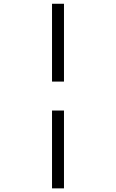

<svg xmlns="http://www.w3.org/2000/svg" viewBox="-20 -865 626 1036"><path d="M260.7 151.4H325.2V-268.6H260.7ZM260.7 -424.8H325.2V-844.7H260.7Z"/></svg>

Font: Cascadia Code NF Light
Style: Italic
Weight: 300
Italic angle: -10°
Monospace: yes
Designer: Aaron Bell
Foundry: Saja Typeworks
Version: Version 2404.023